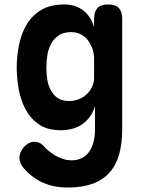

<svg xmlns="http://www.w3.org/2000/svg" viewBox="-20 -580 640 861"><path d="M406 -105Q399 -80 385.5 -60Q372 -40 352.5 -25.5Q333 -11 308 -3.5Q283 4 253 4Q193 4 155 -22Q117 -48 95 -89Q73 -130 64 -179.5Q55 -229 55 -276Q55 -325 64.5 -375Q74 -425 97.5 -466.5Q121 -508 162.5 -534Q204 -560 269 -560Q319 -560 353.5 -533Q388 -506 402 -458V-494Q402 -527 416.5 -543.5Q431 -560 465 -560Q499 -560 513.5 -543.5Q528 -527 528 -494V0Q528 64 514 113Q500 162 470 195Q440 228 394 244.5Q348 261 284 261Q221 261 171.5 238.5Q122 216 86 174Q77 163 72 151.5Q67 140 67 127Q67 115 72.5 102.5Q78 90 87 79.5Q96 69 108 62.5Q120 56 135 56Q145 56 154.5 59.5Q164 63 172 71Q183 84 197.5 96Q212 108 228 117.5Q244 127 263 133Q282 139 302 139Q323 139 342.5 131Q362 123 376 105.5Q390 88 398 62Q406 36 406 0ZM290 -127Q314 -127 334.5 -135.5Q355 -144 370 -158.5Q385 -173 393.5 -192Q402 -211 402 -232V-315Q402 -338 395 -359.5Q388 -381 375 -398.5Q362 -416 342.5 -426Q323 -436 299 -436Q265 -436 243.5 -421.5Q222 -407 209.5 -384Q197 -361 192.5 -333Q188 -305 188 -277Q188 -250 192 -223.5Q196 -197 208 -175Q220 -153 239.5 -140Q259 -127 290 -127Z"/></svg>

Font: Maple Mono Normal NL
Style: Bold
Weight: 700
Monospace: yes
Designer: subframe7536
Version: Version 7.000